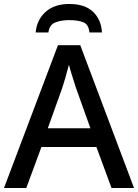

<svg xmlns="http://www.w3.org/2000/svg" viewBox="-20 -944 694 964"><path d="M540 0 464 -206H188L112 0H0L271 -717H383L653 0ZM362 -501Q359 -512 351.5 -534Q344 -556 337 -580Q330 -604 326 -619Q318 -588 308 -553Q298 -518 292 -501L220 -300H434ZM328 -924Q406 -924 447 -885Q488 -846 492 -781H429Q425 -822 398 -832.5Q371 -843 326 -843Q288 -843 258 -831.5Q228 -820 223 -781H159Q165 -845 209 -884.5Q253 -924 328 -924Z"/></svg>

Font: Noto Sans Medium
Style: Regular
Weight: 500
Designer: Monotype Design Team
Foundry: Monotype Imaging Inc.
Version: Version 2.007